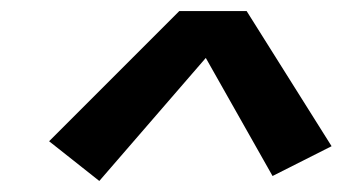

<svg xmlns="http://www.w3.org/2000/svg" viewBox="-20 -761 640 348"><path d="M160 -433 69 -505 305 -741H427L581 -496L474 -442L353 -656Z"/></svg>

Font: Iosevka Aile Oblique
Style: Bold
Weight: 700
Italic angle: -9°
Designer: Belleve Invis
Foundry: Belleve Invis
Version: Version 31.1.0; ttfautohint (v1.8.4)